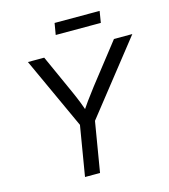

<svg xmlns="http://www.w3.org/2000/svg" viewBox="-130 -1008 977 1110"><g transform="rotate(-15 359.0 -453.0)"><path d="M240.2 0 290 -298.8 93.3 -727.5H190.9L296.9 -492.2Q313.5 -455.1 327.4 -419.7Q341.3 -384.3 354.5 -340.3H317.4Q344.7 -384.8 370.6 -420.4Q396.5 -456.1 424.3 -492.2L608.4 -727.5H718.3L379.9 -298.8L330.1 0ZM570.3 -905.8 559.1 -836.9H289.1L300.8 -905.8Z"/></g></svg>

Font: Inter 24pt
Style: Italic
Weight: 400
Italic angle: -9.3988°
Designer: Rasmus Andersson
Foundry: rsms
Version: Version 4.001;git-66647c0bb